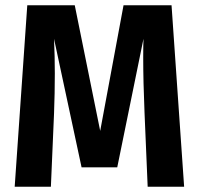

<svg xmlns="http://www.w3.org/2000/svg" viewBox="-20 -712 758 732"><path d="M682 0H543L531 -283Q526 -401 526 -492Q526 -542 527 -564L427 -74H291L186 -564Q189 -497 189 -432Q189 -357 186 -279L174 0H36L84 -692H265L362 -213L451 -692H634Z"/></svg>

Font: Fira Sans Condensed SemiBold
Style: Regular
Weight: 600
Width: 3
Designer: bBox Type GmbH & Carrois Corporate GbR & Edenspiekermann AG
Foundry: bBox Type GmbH & Carrois Corporate GbR & Edenspiekermann AG
Version: Version 4.301